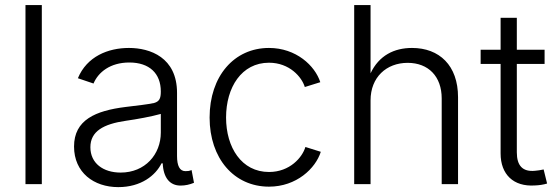

<svg xmlns="http://www.w3.org/2000/svg" viewBox="-20 -748 2263 780"><path d="M149.9 -727.5H83.5V0H149.9Z M460.4 12.2C553.2 12.2 611.8 -35.2 636.2 -84.5H641.1C643.6 -25.9 669.9 5.9 713.4 5.9C732.9 5.9 750 2 768.1 -5.4L758.3 -57.1C748 -53.2 743.2 -52.7 733.4 -52.7C710 -52.7 699.2 -74.2 699.2 -114.3V-370.6C699.2 -515.1 589.4 -553.2 503.9 -553.2C418.9 -553.2 333 -518.6 296.4 -430.2L359.9 -408.7C378.9 -454.1 427.2 -494.1 505.4 -494.1C586.9 -494.1 633.3 -449.7 633.3 -376.5C633.3 -347.7 627.4 -335.9 606 -329.6C579.1 -323.7 542 -319.8 490.7 -313.5C367.7 -298.3 280.8 -260.7 280.8 -152.8C280.8 -46.9 361.3 12.2 460.4 12.2ZM470.2 -46.9C399.4 -46.9 347.2 -84.5 347.2 -149.9C347.2 -214.4 399.9 -244.1 491.2 -257.3C536.6 -263.7 594.7 -274.4 633.3 -285.2V-209.5C633.3 -120.6 569.3 -46.9 470.2 -46.9Z M1072.8 10.3C1184.6 10.3 1262.2 -64 1283.2 -131.3L1220.7 -150.9C1208.5 -108.9 1157.7 -49.3 1072.8 -49.3C961.4 -49.3 898.4 -148.9 898.4 -270.5C898.4 -393.1 961.4 -493.2 1072.8 -493.2C1156.2 -493.2 1206.1 -435.1 1218.3 -394.5L1281.2 -414.1C1259.8 -481 1183.1 -553.2 1072.8 -553.2C930.7 -553.2 831.5 -438 831.5 -270.5C831.5 -104.5 930.7 10.3 1072.8 10.3Z M1485.4 -340.3C1485.4 -434.1 1549.8 -492.7 1636.2 -492.7C1720.2 -492.7 1774.4 -437.5 1774.4 -348.1V0H1840.8V-353C1840.8 -482.4 1764.6 -553.2 1653.8 -553.2C1581.1 -553.2 1519.5 -522.5 1485.4 -450.2V-727.5H1418.9V0H1485.4Z M2013.7 -675.8V-545.9H1932.6V-488.3H2013.7V-124.5C2013.7 -39.6 2065.9 11.2 2152.8 5.4C2169.9 4.9 2188.5 2 2202.6 -2.4L2188.5 -59.6C2177.2 -57.1 2162.6 -54.7 2153.3 -54.2C2103.5 -49.3 2079.6 -74.7 2079.6 -128.9V-488.3H2192.4V-545.9H2079.6V-675.8Z"/></svg>

Font: Raveo Light
Style: Regular
Weight: 300
Designer: Jakub Foglar, Rasmus Andersson (Inter)
Foundry: Jakubfoglar.com
Version: Version 1.100;Glyphs 3.2.3 (3260)